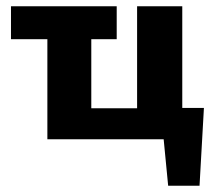

<svg xmlns="http://www.w3.org/2000/svg" viewBox="-20 -444 687 612"><path d="M417 0V-424H561V0ZM15 -319V-424H352V-319ZM203 0V-99H491V0ZM131 0V-424H271V0ZM488 0V-100H630L570 0ZM516 148 492 -100H630L616 148Z"/></svg>

Font: Ysabeau Office ExtraBold
Style: Regular
Weight: 800
Designer: Christian Thalmann (Catharsis Fonts)
Version: Version 2.001;gftools[0.9.30]; featfreeze: tnum,lnum,ss02